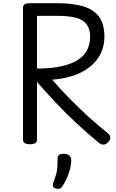

<svg xmlns="http://www.w3.org/2000/svg" viewBox="-20 -895 734 1210"><path d="M169 14Q147 14 136 7Q125 0 125 -14V-848Q125 -862 136.5 -868.5Q148 -875 170 -875H334Q439 -875 506 -854.5Q573 -834 605.5 -787.5Q638 -741 638 -663Q638 -626 628 -592.5Q618 -559 598.5 -530Q579 -501 551 -477.5Q523 -454 486.5 -436.5Q450 -419 405.5 -408Q361 -397 309 -393Q360 -334 416.5 -276Q473 -218 534 -162.5Q595 -107 661 -54Q672 -46 675 -30.5Q678 -15 659 4Q646 16 632 16.5Q618 17 603 5Q531 -54 462.5 -118Q394 -182 331.5 -248Q269 -314 213 -379V-14Q213 0 202 7Q191 14 169 14ZM213 -463Q261 -463 301.5 -467Q342 -471 376.5 -479.5Q411 -488 438 -500Q465 -512 486 -528.5Q507 -545 520.5 -565.5Q534 -586 541 -610.5Q548 -635 548 -663Q548 -712 526.5 -741Q505 -770 460.5 -782.5Q416 -795 348 -795H213ZM329 292Q317 287 314 278.5Q311 270 316 255Q328 225 334 202.5Q340 180 341.5 157.5Q343 135 343 105Q343 88 352.5 81Q362 74 381 74Q404 74 416.5 85Q429 96 429 115Q429 140 422 168Q415 196 403 224Q391 252 375 276Q365 292 355 294.5Q345 297 329 292Z"/></svg>

Font: Playwrite AT
Style: Regular
Weight: 400
Designer: Veronika Burian, José Scaglione
Foundry: TypeTogether
Version: Version 1.002